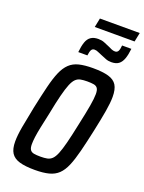

<svg xmlns="http://www.w3.org/2000/svg" viewBox="-181 -1077 877 1169"><g transform="rotate(20 257.0 -493.0)"><path d="M198 8Q136 8 98.5 -3Q61 -14 44 -40.5Q27 -67 27 -115Q27 -154 37 -210.5Q47 -267 63 -345Q81 -430 96 -491Q111 -552 128 -591.5Q145 -631 169.5 -654.5Q194 -678 230.5 -687Q267 -696 320 -696Q384 -696 421.5 -685Q459 -674 475.5 -647.5Q492 -621 492 -572Q492 -534 482.5 -478Q473 -422 456 -343Q438 -259 422.5 -198Q407 -137 390 -97Q373 -57 349 -34Q325 -11 288.5 -1.5Q252 8 198 8ZM203 -80Q228 -80 246 -83.5Q264 -87 277.5 -100Q291 -113 302.5 -141Q314 -169 326.5 -218Q339 -267 355 -344Q373 -426 381.5 -475.5Q390 -525 390 -553Q390 -579 382 -590.5Q374 -602 357.5 -605Q341 -608 315 -608Q290 -608 272 -604.5Q254 -601 240.5 -588Q227 -575 215.5 -547Q204 -519 191.5 -470Q179 -421 164 -344Q152 -289 143.5 -248.5Q135 -208 131.5 -180.5Q128 -153 128 -134Q128 -109 136 -97.5Q144 -86 160.5 -83Q177 -80 203 -80ZM202 -757Q206 -797 215 -823Q224 -849 242.5 -861.5Q261 -874 290 -874Q312 -874 328.5 -867.5Q345 -861 363 -853Q377 -846 388 -841.5Q399 -837 410 -837Q424 -837 430.5 -848.5Q437 -860 439 -886H499Q495 -847 485.5 -820.5Q476 -794 458.5 -781Q441 -768 411 -768Q390 -768 374.5 -774.5Q359 -781 339 -789Q325 -794 314 -799.5Q303 -805 290 -805Q277 -805 270.5 -794Q264 -783 261 -757ZM244 -935 256 -994H514L502 -935Z"/></g></svg>

Font: Saira Condensed Medium
Style: Italic
Weight: 500
Width: 3
Italic angle: -12°
Designer: Hector Gatti with collaboration of the Omnibus-Type team
Foundry: Omnibus-Type
Version: Version 1.101